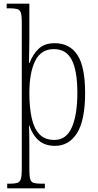

<svg xmlns="http://www.w3.org/2000/svg" viewBox="-20 -780 532 1040"><path d="M19 240V215H31Q58 215 72.5 211Q87 207 92.5 190.5Q98 174 98 140V-661Q98 -695 93 -711Q88 -727 73 -731Q58 -735 29 -735H16V-760H139V-566Q139 -534 138 -499.5Q137 -465 137 -439H140Q158 -486 189.5 -516Q221 -546 276 -546Q358 -546 399.5 -482Q441 -418 441 -277Q441 -129 397.5 -59.5Q354 10 278 10Q223 10 189.5 -19.5Q156 -49 139 -100H137Q138 -86 138.5 -54Q139 -22 139 18V141Q139 175 144 191Q149 207 163.5 211Q178 215 206 215H223V240ZM275 -22Q339 -22 369 -90Q399 -158 399 -277Q399 -396 369 -455Q339 -514 272 -514Q202 -514 170.5 -450Q139 -386 139 -276Q139 -199 151.5 -141.5Q164 -84 193.5 -53Q223 -22 275 -22Z"/></svg>

Font: Noto Serif Bengali Condensed ExtraLight
Style: Regular
Weight: 200
Width: 3
Designer: Juan Bruce, Universal Thirst, Indian Type Foundry and the Monotype Design Team.
Foundry: Monotype Imaging Inc.
Version: Version 2.003; ttfautohint (v1.8.4.7-5d5b)